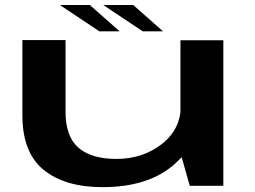

<svg xmlns="http://www.w3.org/2000/svg" viewBox="-20 -747 1025 772"><path d="M743 0H878V-585H705.5V-132.5ZM243.5 -586H70V-284Q70 -133 155.8 -63.8Q241.5 5.5 392.5 5.5Q582.5 5.5 687 -91.8Q791.5 -189 791.5 -266.5L707 -323Q707 -227 630.2 -167.5Q553.5 -108 448 -108Q347.5 -108 295.5 -153Q243.5 -198 243.5 -298ZM554 -621H635.5L515.5 -727H395ZM379.5 -621H461L341 -727H220.5Z"/></svg>

Font: Anybody ExtraExpanded SemiBold
Style: Regular
Weight: 600
Width: 8
Version: Version 1.113;gftools[0.9.25]